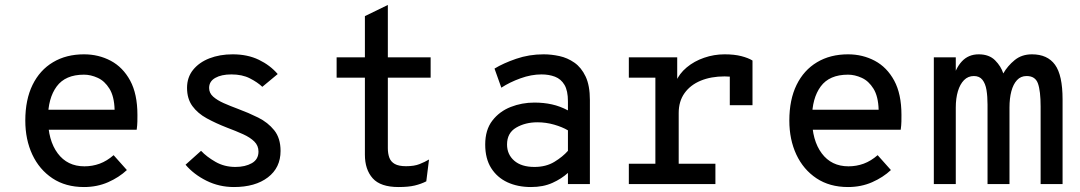

<svg xmlns="http://www.w3.org/2000/svg" viewBox="-20 -742 4352 774"><path d="M318.5 12Q244.5 12 191.5 -23.2Q138.5 -58.5 110.2 -119Q82 -179.5 82 -256Q82 -340 111.2 -399.8Q140.5 -459.5 193.8 -491.2Q247 -523 318.5 -523Q377.5 -523 426.5 -497Q475.5 -471 504.8 -417Q534 -363 534 -278.5Q534 -268 533.8 -252.5Q533.5 -237 531 -219H154V-299.5H442Q440.5 -353.5 421.2 -384.5Q402 -415.5 374 -428.2Q346 -441 318.5 -441Q243.5 -441 208.5 -393.5Q173.5 -346 173.5 -265.5Q173.5 -176.5 212.5 -124Q251.5 -71.5 320.5 -71.5Q352.5 -71.5 381.8 -82.2Q411 -93 438 -116.5L491.5 -56.5Q460 -27 415.8 -7.5Q371.5 12 318.5 12Z M923 12Q863.5 12 812.2 -13.5Q761 -39 728 -78L790.5 -134Q813 -110 848.8 -89.5Q884.5 -69 929 -69Q968.5 -69 995.2 -84.2Q1022 -99.5 1022 -131Q1022 -155 1005.2 -171.5Q988.5 -188 959.8 -201Q931 -214 895 -227.5Q850 -245 813.5 -265Q777 -285 755.5 -314.5Q734 -344 734 -388Q734 -430 758.2 -460.2Q782.5 -490.5 824.2 -506.8Q866 -523 918 -523Q978 -523 1023.5 -501Q1069 -479 1099.5 -443.5L1037.5 -392Q1018 -410.5 987.2 -426.2Q956.5 -442 912.5 -442Q872.5 -442 847.8 -428Q823 -414 823 -387.5Q823 -367 839.2 -352.5Q855.5 -338 882 -326.2Q908.5 -314.5 939.5 -303Q981.5 -287.5 1020.8 -268Q1060 -248.5 1085.5 -216.8Q1111 -185 1111 -133.5Q1111 -66 1060 -27Q1009 12 923 12Z M1586.5 12Q1514 12 1482.5 -23.2Q1451 -58.5 1451 -118.5V-429H1337V-511H1451V-677L1543.5 -722V-511H1716V-429H1543.5V-144.5Q1543.5 -123 1549.5 -106.5Q1555.5 -90 1571.5 -81Q1587.5 -72 1617 -72Q1650 -72 1671.2 -80.5Q1692.5 -89 1709.5 -99L1698.5 -11Q1678 -0.5 1652.2 5.8Q1626.5 12 1586.5 12Z M2120.5 12Q2067 12 2025.5 -7.2Q1984 -26.5 1960 -64.5Q1936 -102.5 1936 -159.5Q1936 -218.5 1964.8 -255.8Q1993.5 -293 2038.8 -310.8Q2084 -328.5 2134 -328.5Q2172 -328.5 2204.8 -321.2Q2237.5 -314 2269.5 -297V-333.5Q2269.5 -376.5 2255.5 -400Q2241.5 -423.5 2217.2 -432.8Q2193 -442 2163 -442Q2121.5 -442 2078 -426.2Q2034.5 -410.5 2001 -388.5L1973.5 -465.5Q2008.5 -487 2060.8 -505Q2113 -523 2171.5 -523Q2202.5 -523 2235 -516Q2267.5 -509 2295.5 -489.5Q2323.5 -470 2340.8 -433.5Q2358 -397 2358 -338.5V0H2269.5V-45Q2244 -21.5 2207 -4.8Q2170 12 2120.5 12ZM2134.5 -69Q2181 -69 2214.8 -89.5Q2248.5 -110 2269.5 -134V-216.5Q2247 -230 2214 -239.5Q2181 -249 2146.5 -249Q2097.5 -249 2060.8 -227.5Q2024 -206 2024 -159.5Q2024 -119.5 2053 -94.2Q2082 -69 2134.5 -69Z M2515 0V-82H2622V-429H2515V-511H2710V-397L2704 -411.5Q2718 -445 2748.2 -470.2Q2778.5 -495.5 2818.5 -509.2Q2858.5 -523 2901 -523Q2940 -523 2968.2 -515.8Q2996.5 -508.5 3013.5 -498V-318H2922V-470.5L2955 -428Q2941.5 -431.5 2928 -432.8Q2914.5 -434 2901 -434Q2846.5 -434 2804.8 -416.8Q2763 -399.5 2739.5 -366.5Q2716 -333.5 2716 -286.5V-82H2864V0Z M3398.5 12Q3324.5 12 3271.5 -23.2Q3218.5 -58.5 3190.2 -119Q3162 -179.5 3162 -256Q3162 -340 3191.2 -399.8Q3220.5 -459.5 3273.8 -491.2Q3327 -523 3398.5 -523Q3457.5 -523 3506.5 -497Q3555.5 -471 3584.8 -417Q3614 -363 3614 -278.5Q3614 -268 3613.8 -252.5Q3613.5 -237 3611 -219H3234V-299.5H3522Q3520.5 -353.5 3501.2 -384.5Q3482 -415.5 3454 -428.2Q3426 -441 3398.5 -441Q3323.5 -441 3288.5 -393.5Q3253.5 -346 3253.5 -265.5Q3253.5 -176.5 3292.5 -124Q3331.5 -71.5 3400.5 -71.5Q3432.5 -71.5 3461.8 -82.2Q3491 -93 3518 -116.5L3571.5 -56.5Q3540 -27 3495.8 -7.5Q3451.5 12 3398.5 12Z M3744.5 0V-511H3833V-406L3819 -414.5Q3831 -466 3857.5 -494.5Q3884 -523 3925.5 -523Q3967.5 -523 3991.5 -498.8Q4015.5 -474.5 4024.5 -446Q4042 -476.5 4070.5 -499.8Q4099 -523 4140 -523Q4202.5 -523 4233 -481Q4263.5 -439 4263.5 -341.5V0H4175V-312.5Q4175 -375.5 4164.2 -405.5Q4153.5 -435.5 4118.5 -435.5Q4095 -435.5 4079.8 -419Q4064.5 -402.5 4057 -374Q4049.5 -345.5 4049.5 -308.5V0H3961V-320.5Q3961 -353 3956.8 -379Q3952.5 -405 3940.5 -420.2Q3928.5 -435.5 3906 -435.5Q3882.5 -435.5 3866.2 -419Q3850 -402.5 3841.5 -374Q3833 -345.5 3833 -308.5V0Z"/></svg>

Font: Overpass Mono Light Medium
Style: Regular
Weight: 500
Monospace: yes
Version: Version 4.000